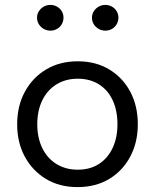

<svg xmlns="http://www.w3.org/2000/svg" viewBox="-20 -756 632 783"><path d="M296 7Q222 7 167 -26.5Q112 -60 81 -117.5Q50 -175 50 -249Q50 -324 81.5 -382Q113 -440 168.5 -473Q224 -506 297 -506Q371 -506 426 -472.5Q481 -439 511.5 -381.5Q542 -324 542 -249Q542 -175 511 -117Q480 -59 425 -26Q370 7 296 7ZM297 -64Q347 -64 383 -87Q419 -110 439 -152Q459 -194 459 -249Q459 -305 439.5 -347Q420 -389 383.5 -412Q347 -435 297 -435Q248 -435 210.5 -412Q173 -389 152.5 -347Q132 -305 132 -249Q132 -194 152.5 -152Q173 -110 210.5 -87Q248 -64 297 -64ZM186 -631Q171 -631 158.5 -638Q146 -645 138.5 -657Q131 -669 131 -684Q131 -698 138.5 -710Q146 -722 158.5 -729Q171 -736 186 -736Q200 -736 212.5 -729Q225 -722 232 -710Q239 -698 239 -684Q239 -670 232 -657.5Q225 -645 212.5 -638Q200 -631 186 -631ZM410 -631Q395 -631 382.5 -638Q370 -645 362.5 -657Q355 -669 355 -684Q355 -698 362.5 -710Q370 -722 382.5 -729Q395 -736 409 -736Q424 -736 436.5 -729Q449 -722 456 -710Q463 -698 463 -684Q463 -670 456 -657.5Q449 -645 436.5 -638Q424 -631 410 -631Z"/></svg>

Font: REM Light
Style: Regular
Weight: 300
Designer: Octavio Pardo
Foundry: Ashler Design
Version: Version 1.005;gftools[0.9.28]